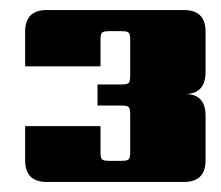

<svg xmlns="http://www.w3.org/2000/svg" viewBox="-20 -642 439 382"><path d="M180 -563V-510H30V-579Q30 -622 73 -622H346Q389 -622 389 -579V-499Q389 -456 350 -455Q389 -454 389 -412V-323Q389 -280 346 -280H73Q30 -280 30 -323V-391H180V-339Q180 -328 183 -325Q186 -322 197 -322H222Q233 -322 236 -325Q239 -328 239 -339V-415Q239 -426 236 -429Q233 -432 222 -432H174V-474H222Q233 -474 236 -477Q239 -480 239 -491V-563Q239 -574 236 -577Q233 -580 222 -580H197Q186 -580 183 -577Q180 -574 180 -563Z"/></svg>

Font: Sarpanch Black
Style: Regular
Weight: 900
Designer: Manushi Parikh (Devanagari and Latin), Jyotish Sonowal (Devanagari)
Foundry: Indian Type Foundry
Version: Version 2.004;PS 1.0;hotconv 1.0.78;makeotf.lib2.5.61930; tt